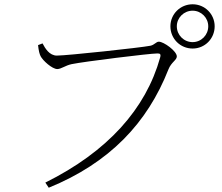

<svg xmlns="http://www.w3.org/2000/svg" viewBox="-20 -837 1040 898"><path d="M777 -714C777 -656 823 -610 881 -610C938 -610 984 -656 984 -714C984 -771 938 -817 881 -817C823 -817 777 -771 777 -714ZM807 -714C807 -754 840 -787 881 -787C921 -787 954 -754 954 -714C954 -673 921 -640 881 -640C840 -640 807 -673 807 -714ZM246 -577C211 -577 191 -611 179 -634L158 -626C161 -598 165 -584 170 -574C180 -554 224 -514 248 -514C266 -514 286 -531 315 -537C372 -549 681 -587 715 -587C727 -587 734 -586 729 -568C662 -328 484 -128 192 17L208 41C492 -75 669 -261 768 -513C781 -546 807 -556 807 -573C807 -598 746 -642 723 -642C710 -642 703 -627 683 -623C638 -614 293 -577 246 -577Z"/></svg>

Font: Noto Serif CJK SC ExtraLight
Style: Regular
Weight: 200
Designer: Ryoko NISHIZUKA 西塚涼子 (kana & ideographs); Frank Grießhammer (Latin, Greek & Cyrillic); Wenlong ZHANG 张文龙 (bopomofo); San
Foundry: Adobe
Version: Version 2.001;hotconv 1.1.0;makeotfexe 2.6.0